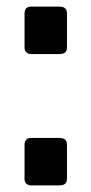

<svg xmlns="http://www.w3.org/2000/svg" viewBox="-20 -558 274 579"><path d="M54 -19V-121Q54 -142 74 -142H160Q182 -142 182 -121V-19Q182 1 160 1H74Q65 1 59.5 -4Q54 -9 54 -19ZM54 -415V-517Q54 -538 74 -538H160Q182 -538 182 -517V-415Q182 -395 160 -395H74Q65 -395 59.5 -400Q54 -405 54 -415Z"/></svg>

Font: Exo
Style: Bold
Weight: 700
Designer: Natanael Gama
Foundry: Natanael Gama
Version: Version 1.500; ttfautohint (v1.6)